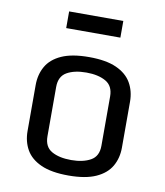

<svg xmlns="http://www.w3.org/2000/svg" viewBox="-82 -780 736 859"><g transform="rotate(10 286.5 -351.0)"><path d="M286.6 10.7Q209 10.7 161.9 -10.5Q114.7 -31.7 93.5 -68.8Q72.3 -106 72.3 -153.8V-362.3Q72.3 -410.2 93.5 -447.5Q114.7 -484.9 161.9 -506.1Q209 -527.3 286.6 -527.3Q363.8 -527.3 410.9 -506.1Q458 -484.9 479.5 -447.5Q501 -410.2 501 -362.3V-153.8Q501 -106 479.5 -68.8Q458 -31.7 410.9 -10.5Q363.8 10.7 286.6 10.7ZM286.6 -59.6Q340.3 -59.6 374.8 -78.9Q409.2 -98.1 409.2 -146V-370.1Q409.2 -418 374.8 -437.5Q340.3 -457 286.6 -457Q231.9 -457 198 -437.5Q164.1 -418 164.1 -370.1V-146Q164.1 -98.1 198 -78.9Q231.9 -59.6 286.6 -59.6ZM162.6 -712.9H408.7V-637.2H162.6Z"/></g></svg>

Font: Monda
Style: Regular
Weight: 400
Designer: Vernon Adams
Foundry: Vernon Adams
Version: Version 2.100; ttfautohint (v1.8.3)